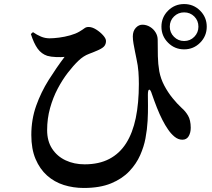

<svg xmlns="http://www.w3.org/2000/svg" viewBox="-20 -868 1040 943"><path d="M772.9 -737Q772.9 -783.2 805.5 -815.7Q838.1 -848.1 884.3 -848.1Q930.5 -848.1 962.9 -815.7Q995.4 -783.2 995.4 -737Q995.4 -690.8 962.9 -658.2Q930.5 -625.6 884.3 -625.6Q838.1 -625.6 805.5 -658.2Q772.9 -690.8 772.9 -737ZM813.9 -737Q813.9 -707.9 834.5 -687.3Q855.2 -666.6 884.3 -666.6Q914.1 -666.6 934.3 -687.3Q954.5 -707.9 954.5 -737Q954.5 -766.8 934.3 -787Q914.1 -807.2 884.3 -807.2Q855.2 -807.2 834.5 -787Q813.9 -766.8 813.9 -737ZM131.6 -700.9 141.9 -710.1Q161.3 -696.7 181.4 -688.2Q201.5 -679.8 223.6 -679.8Q242.8 -679.8 270.2 -683.3Q297.5 -686.8 324.6 -694.4Q351.6 -702 369.6 -712.6Q386.8 -722.9 394.9 -729.2Q402.9 -735.5 415.3 -735.5Q432.4 -735.5 452.1 -723.2Q471.8 -710.9 486.2 -694.8Q500.6 -678.7 500.6 -666.8Q500.6 -653.5 493.9 -643.6Q487.2 -633.6 466 -623.5Q444.6 -613.6 417 -603.3Q389.4 -593.1 365 -569.5Q340 -545.6 313.2 -510.8Q286.3 -476 263.3 -432.4Q240.3 -388.8 225.9 -337.2Q211.5 -285.7 211.5 -228.6Q211.5 -175 236.1 -137.5Q260.7 -100 302.5 -80.4Q344.2 -60.9 395.5 -60.9Q466.4 -60.9 516.8 -87.4Q567.3 -113.8 599.4 -164.3Q631.5 -214.8 646.8 -288.3Q662 -361.9 662 -456Q662 -485.3 659.9 -515.3Q657.7 -545.3 650.2 -579.6Q647.5 -593.3 643.4 -613.1Q639.3 -632.9 635.8 -653.2Q632.3 -673.5 632.3 -688.7Q632.3 -715.4 647 -731.4Q661.8 -747.4 681.3 -746.7Q700.8 -746 717.5 -735.6Q734.2 -725.3 744.3 -708.6Q754.5 -691.9 754.5 -672.6Q754.5 -630.5 755.3 -592.3Q756.1 -554.1 762.4 -517.4Q769.3 -481.1 786.8 -447.9Q804.4 -414.7 827.1 -386.6Q849.9 -358.5 872.3 -337.8Q890.8 -322 903.6 -300.1Q916.5 -278.2 916.8 -240.8Q916.8 -216 906.6 -198.9Q896.4 -181.8 875.7 -181.8Q855.3 -181.8 837.1 -196.7Q818.9 -211.7 804.7 -233.2Q791.8 -251.5 777.7 -278.9Q763.7 -306.2 750.7 -339.2Q737.7 -372.2 726.2 -405.7Q719.2 -428.6 712.8 -427.7Q706.3 -426.9 706.3 -401.9Q706.3 -382.9 706.8 -349.6Q707.2 -316.2 705 -274.6Q702.8 -233.1 694.4 -188.1Q687.2 -148.7 668.5 -106.1Q649.8 -63.5 614.9 -26.6Q580 10.2 525.3 32.7Q470.6 55.2 391.5 55.2Q340 55.2 293.4 40.6Q246.9 25.9 211.2 -5.9Q175.6 -37.7 154.7 -86.9Q133.8 -136.1 133.8 -205.1Q133.8 -281 157.5 -348.1Q181.3 -415.2 219.2 -475.4Q257.1 -535.6 297.2 -588.6Q281 -586.8 255.3 -587.8Q229.6 -588.7 212.2 -593.8Q183.4 -603.3 164.7 -629.3Q146.1 -655.3 131.6 -700.9Z"/></svg>

Font: Noto Serif SC
Style: Regular
Weight: 200
Designer: Ryoko NISHIZUKA 西塚涼子 (kana & ideographs); Frank Grießhammer (Latin, Greek & Cyrillic); Wenlong ZHANG 张文龙 (bopomofo); San
Foundry: Adobe
Version: Version 2.001;hotconv 1.1.0;makeotfexe 2.6.0